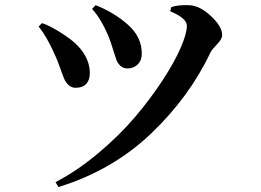

<svg xmlns="http://www.w3.org/2000/svg" viewBox="-20 -718 1040 765"><path d="M361.3 -697.3Q435.5 -668 490.2 -619.1Q544.9 -570.3 544.9 -504.9Q544.9 -476.6 528.3 -460.9Q511.7 -445.3 488.3 -445.3Q470.7 -445.3 459.5 -456.1Q448.2 -466.8 443.4 -480.5Q438.5 -494.1 429.7 -522.9Q420.9 -551.8 413.1 -571.3Q382.8 -643.6 346.7 -682.6ZM818.4 -508.8Q734.4 -331.1 581.1 -185.1Q427.7 -39.1 212.9 27.3L201.2 7.8Q289.1 -38.1 373 -108.9Q457 -179.7 519 -252.9Q581.1 -326.2 628.4 -398.9Q675.8 -471.7 700.2 -528.3Q724.6 -585 724.6 -615.2Q724.6 -645.5 658.2 -672.9L662.1 -689.5Q689.5 -699.2 734.4 -697.3Q776.4 -695.3 820.8 -653.8Q865.2 -612.3 865.2 -578.1Q865.2 -562.5 844.7 -541.5Q824.2 -520.5 818.4 -508.8ZM200.2 -496.1Q168 -570.3 133.8 -612.3L147.5 -626Q183.6 -614.3 240.2 -576.2Q337.9 -510.7 337.9 -425.8Q337.9 -399.4 323.7 -383.8Q309.6 -368.2 281.2 -368.2Q264.6 -368.2 252.9 -379.4Q241.2 -390.6 235.4 -404.8Q229.5 -418.9 219.2 -448.2Q209 -477.5 200.2 -496.1Z"/></svg>

Font: GenRyuMin TW TTF Bold
Style: Regular
Weight: 700
Version: Version 1.300